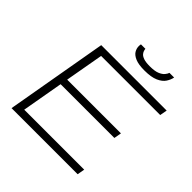

<svg xmlns="http://www.w3.org/2000/svg" viewBox="-221 -1044 1220 1220"><g transform="rotate(45 389.0 -434.0)"><path d="M64 0 184 -686H772L763 -637H232L186 -378H669L660 -328H177L128 -50H667L658 0ZM492 -766Q439 -766 409.5 -778.5Q380 -791 368.5 -810Q357 -829 357 -850Q357 -855 357.5 -859.5Q358 -864 359 -868H399Q399 -866 399.5 -862.5Q400 -859 401 -856Q403 -845 412 -834Q421 -823 441 -816Q461 -809 497 -809Q541 -809 565 -819Q589 -829 600.5 -843Q612 -857 615 -868H657Q653 -845 637.5 -821Q622 -797 587 -781.5Q552 -766 492 -766Z"/></g></svg>

Font: Archivo SemiExpanded Thin
Style: Italic
Weight: 250
Width: 6
Italic angle: -10°
Designer: Hector Gatti
Foundry: Omnibus-Type
Version: Version 2.001